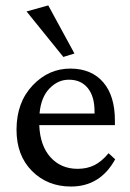

<svg xmlns="http://www.w3.org/2000/svg" viewBox="-20 -681 479 709"><path d="M213.9 -470.7 78.1 -638.7 158.2 -661.1 254.9 -483.4ZM242.2 7.8Q155.3 7.8 98.1 -49.6Q41 -106.9 41 -202.1Q41 -302.7 100.6 -365.7Q160.2 -428.7 242.2 -427.7Q318.8 -426.8 361.6 -376.7Q404.3 -326.7 404.3 -236.3V-218.8H125Q127.9 -143.1 166.5 -100.3Q205.1 -57.6 266.6 -57.6Q301.3 -57.6 328.4 -71Q355.5 -84.5 380.9 -115.2L405.3 -92.8Q350.1 7.8 242.2 7.8ZM234.4 -386.7Q193.8 -386.7 162.6 -354.2Q131.3 -321.8 126 -261.7H329.1V-269.5Q329.1 -325.2 304 -356Q278.8 -386.7 234.4 -386.7Z"/></svg>

Font: Crimson Pro
Style: Regular
Weight: 400
Designer: Jacques Le Bailly
Foundry: Baron von Fonthausen
Version: Version 1.003